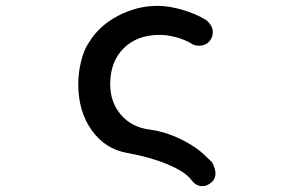

<svg xmlns="http://www.w3.org/2000/svg" viewBox="-20 -536 1040 655"><path d="M247 -249Q247 -289 257 -328.5Q267 -368 284 -392Q318 -448 382.5 -482Q447 -516 518 -516Q556 -516 602.5 -502.5Q649 -489 684 -467Q706 -448 706 -427Q706 -407 693 -393.5Q680 -380 659 -380Q642 -380 632 -388Q610 -401 580.5 -409Q551 -417 525 -417Q448 -417 402 -371.5Q356 -326 356 -249Q356 -187 392.5 -144.5Q429 -102 490 -94Q544 -87 598 -60.5Q652 -34 685 0L703 17Q715 38 715 56Q715 78 696 90Q684 99 671 99Q648 99 633 78Q612 50 552.5 25Q493 0 415 -14Q339 -27 293 -91.5Q247 -156 247 -249Z"/></svg>

Font: 寒蝉全圆体 Bold
Style: Regular
Weight: 700
Designer: Warren2060
      Designed by Motoya company      

      [Varela Round]
      Joe Prince(Latin component); Avraham Cornf
Foundry: ChillType
Version: Version 3.200